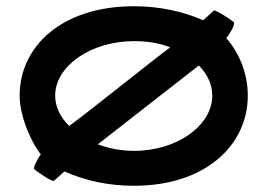

<svg xmlns="http://www.w3.org/2000/svg" viewBox="-20 -590 848 616"><path d="M43 -283C43 -213 85 -125 111 -95C107 -90 84 -53 90 -47C96 -41 149 -5 153 -10L187 -40C251 -11 326 6 410 6C640 6 775 -125 775 -283C775 -353 749 -418 706 -468C711 -473 737 -511 730 -519C724 -525 671 -560 666 -556L632 -525C568 -553 492 -570 410 -570C178 -570 43 -441 43 -283ZM157 -283C157 -378 271 -458 410 -458C452 -458 492 -452 526 -438C480 -405 248 -218 202 -186C174 -213 157 -247 157 -283ZM294 -127 618 -380C646 -351 661 -319 661 -283C661 -188 549 -106 410 -106C367 -106 329 -114 294 -127Z"/></svg>

Font: Ampere
Style: SCSuExt
Weight: 400
Version: Version 1